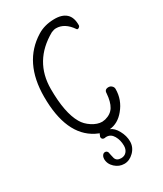

<svg xmlns="http://www.w3.org/2000/svg" viewBox="-177 -597 703 828"><g transform="rotate(-30 174.5 -183.0)"><path d="M153 -506Q33 -432 33 -260Q33 -70 143 -13Q153 -8 163 -4Q163 -4 163 -4H162Q159 0 159 3Q154 10 157 17Q160 24 169 24H172Q173 23 179 23Q201 23 213.5 44.5Q226 66 226 94Q226 112 216 123.5Q206 135 189 135Q167 135 161 118Q157 103 157 101L154 86Q150 77 141 77Q133 77 128 84.5Q123 92 123 101Q123 126 143 144.5Q163 163 189 163Q215 163 236.5 141.5Q258 120 258 91Q258 63 243 36Q229 10 209 2Q251 -2 282 -40Q317 -82 317 -136Q317 -145 310 -151.5Q303 -158 294 -158Q274 -158 274 -139Q271 -98 257 -75Q243 -52 212 -44Q198 -42 197 -42Q173 -42 147.5 -58.5Q122 -75 109 -98Q75 -156 75 -275Q75 -414 201 -485Q214 -491 225 -491Q268 -491 300 -444Q303 -439 309.5 -442.5Q316 -446 317 -452Q318 -492 297 -511Q276 -530 236 -529Q188 -528 153 -506Z"/></g></svg>

Font: Neythal
Style: Regular
Weight: 400
Designer: Tharique Azeez
Foundry: Tharique Azeez
Version: Version 0.44